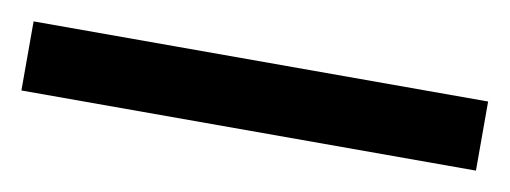

<svg xmlns="http://www.w3.org/2000/svg" viewBox="-26 -7 552 208"><g transform="rotate(10 250.0 97.0)"><path d="M500 135H0V59H500Z"/></g></svg>

Font: Wix Madefor Display Medium
Style: Regular
Weight: 500
Designer: Dalton Maag Ltd
Foundry: Dalton Maag Ltd
Version: Version 3.100